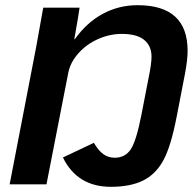

<svg xmlns="http://www.w3.org/2000/svg" viewBox="-20 -718 763 748"><path d="M412.1 9.8Q281.2 9.8 225.1 -104.5L345.7 -161.6Q363.3 -131.3 382.6 -117.4Q401.9 -103.5 426.8 -103.5Q467.8 -103.5 489.5 -136.5Q511.2 -169.4 530.8 -270L558.1 -410.6Q570.3 -468.8 570.3 -497.1Q570.3 -539.1 541.7 -562.5Q513.2 -585.9 454.6 -585.9Q407.7 -585.9 362.3 -565.9Q316.9 -545.9 285.4 -510.3Q253.9 -474.6 246.1 -435.1L161.1 0H17.6L120.6 -533.2L148.4 -688H290Q285.6 -655.3 269.5 -565.4H271.5Q317.9 -630.4 380.4 -664.1Q442.9 -697.8 516.1 -697.8Q710.9 -697.8 710.9 -520Q710.9 -485.8 701.2 -433.6L668.5 -264.6Q646 -147.5 616.2 -93Q586.4 -38.6 536.9 -14.4Q487.3 9.8 412.1 9.8Z"/></svg>

Font: Liberation Sans
Style: Bold Italic
Weight: 700
Italic angle: -12°
Designer: Steve Matteson
Foundry: Ascender Corporation
Version: Version 2.1.5